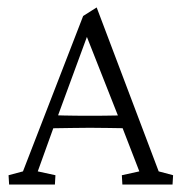

<svg xmlns="http://www.w3.org/2000/svg" viewBox="-20 -494 487 514"><path d="M4.4 0 2.9 -24.9 41.5 -35.2 202.6 -451.2 238.8 -474.1 404.8 -35.2 443.4 -24.9 441.9 0H307.6L306.2 -24.9L353 -35.2L305.2 -158.7L296.9 -181.6L207.5 -408.2L224.1 -426.3L133.8 -180.7L125 -157.2L81.1 -35.2L128.4 -24.9L127 0ZM106.9 -150.4V-186Q122.1 -185.5 151.1 -184.8Q180.2 -184.1 220.7 -184.1Q260.7 -184.1 289.8 -184.8Q318.8 -185.5 333 -186V-150.4Q300.3 -150.9 271.2 -151.4Q242.2 -151.9 220.7 -151.9Q200.2 -151.9 171.9 -151.4Q143.6 -150.9 106.9 -150.4Z"/></svg>

Font: Lateef ExtraLight
Style: Regular
Weight: 200
Designer: SIL International
Foundry: SIL International
Version: Version 4.200